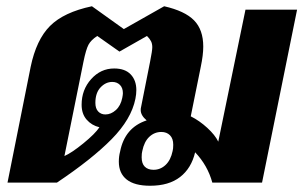

<svg xmlns="http://www.w3.org/2000/svg" viewBox="-20 -584 970 614"><path d="M930 -553 818 0H659Q644 -55 604 -97Q592 -46 556 -18Q520 10 460 10Q410 10 385 -10Q360 -30 360 -67Q360 -84 364 -99Q379 -176 449 -199Q430 -215 430 -232Q430 -238 431 -241L460 -387Q467 -422 467 -433Q467 -444 463 -452Q459 -460 450 -469L362 -419L291 -469Q271 -456 263 -441Q255 -426 247 -387L186 -85Q209 -95 246.5 -125.5Q284 -156 298 -177Q273 -183 257 -201.5Q241 -220 241 -249Q241 -297 271.5 -331Q302 -365 345 -365Q380 -365 398 -346Q416 -327 416 -296Q416 -283 413 -268Q400 -203 337 -139Q274 -75 162 0H4L78 -370Q96 -457 140 -501Q184 -545 274 -564L376 -491L505 -564Q571 -549 600.5 -519Q630 -489 630 -435Q630 -408 622 -370L590 -212Q618 -198 643 -175Q668 -152 678 -131L765 -553ZM317 -218Q335 -218 350.5 -232Q366 -246 371 -271Q373 -281 373 -286Q373 -303 363.5 -312.5Q354 -322 339 -322Q318 -322 301.5 -304.5Q285 -287 285 -255Q285 -237 294 -227.5Q303 -218 317 -218ZM534 -121Q534 -141 523.5 -151.5Q513 -162 496 -162Q474 -162 457.5 -146.5Q441 -131 435 -101Q433 -94 433 -81Q433 -61 443 -51Q453 -41 471 -41Q493 -41 509.5 -56.5Q526 -72 532 -101Q534 -108 534 -121Z"/></svg>

Font: Trirong ExtraBold
Style: Italic
Weight: 800
Italic angle: -12°
Designer: Katatrad Team
Foundry: CadsonDemak
Version: Version 1.001